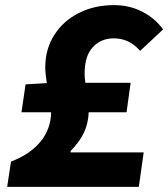

<svg xmlns="http://www.w3.org/2000/svg" viewBox="-20 -731 658 751"><path d="M180 -292H64L80 -401L163 -406Q157 -446 157 -467Q157 -539 192.5 -594.5Q228 -650 289 -680.5Q350 -711 426 -711Q486 -711 536 -685.5Q586 -660 618 -616L528 -532Q486 -581 425 -581Q375 -581 343 -546.5Q311 -512 311 -444Q311 -425 314 -407H491L475 -292H327Q325 -247 308 -211.5Q291 -176 256 -140V-135H542L523 0H8L23 -99Q97 -127 138 -176.5Q179 -226 180 -292Z"/></svg>

Font: Nebula Sans Bold
Style: Regular
Weight: 700
Italic angle: -9°
Designer: Paul D. Hunt for Adobe (as Source Sans)
Foundry: Nebula Entertainment & Broadcasting LLC
Version: Version 1.010